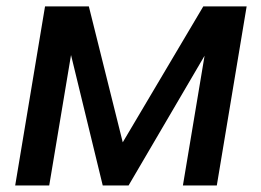

<svg xmlns="http://www.w3.org/2000/svg" viewBox="-20 -565 796 585"><path d="M117.2 -545.5H250.7L354 -131.4L599.4 -545.5H731.5L640.6 0H537.3L603.3 -395.2L371.8 0H293L196.4 -397.4L130 0H26.3Z"/></svg>

Font: Inter P Medium
Style: Italic
Weight: 500
Italic angle: 9.39999°
Designer: Rasmus Andersson
Foundry: rsms
Version: Version 3.018;git-588b23468